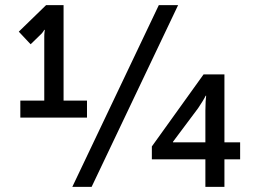

<svg xmlns="http://www.w3.org/2000/svg" viewBox="-20 -726 1007 746"><path d="M227 -335H318V-269H59V-335H152V-584Q152 -594 153 -601Q154 -608 154 -610H152Q151 -608 147 -602Q143 -596 134 -588L99 -554L53 -603L159 -706H227ZM336 0H261L597 -706H672ZM852 -173H913V-107H852V0H778V-107H570V-157L771 -437H852ZM779 -354Q777 -349 768 -334Q759 -319 750 -306L652 -175V-173H778V-296Q778 -316 779 -332.5Q780 -349 781 -354Z"/></svg>

Font: Museo Sans Medium
Style: Regular
Weight: 500
Designer: Jos Buivenga
Foundry: Jos Buivenga & Rosetta Type Foundry (extension, remastering)
Version: Version 3.600;PS 1.000;hotconv 1.0.88;makeotf.lib2.5.647800;